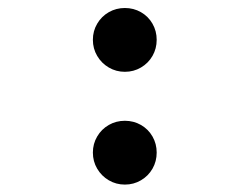

<svg xmlns="http://www.w3.org/2000/svg" viewBox="-20 -514 640 492"><path d="M218 -412Q218 -434.5 229 -453.2Q240 -472 258.8 -482.8Q277.5 -493.5 300 -493.5Q322.5 -493.5 341.2 -482.8Q360 -472 370.8 -453.2Q381.5 -434.5 381.5 -412Q381.5 -389.5 370.8 -370.8Q360 -352 341.2 -341Q322.5 -330 300 -330Q277.5 -330 258.8 -341Q240 -352 229 -370.8Q218 -389.5 218 -412ZM218 -123Q218 -145.5 229 -164.2Q240 -183 258.8 -193.8Q277.5 -204.5 300 -204.5Q322.5 -204.5 341.2 -193.8Q360 -183 370.8 -164.2Q381.5 -145.5 381.5 -123Q381.5 -100.5 370.8 -81.8Q360 -63 341.2 -52Q322.5 -41 300 -41Q277.5 -41 258.8 -52Q240 -63 229 -81.8Q218 -100.5 218 -123Z"/></svg>

Font: JuliaMono ExtraBold
Style: Italic
Weight: 800
Italic angle: -9°
Monospace: yes
Designer: cormullion
Foundry: corm
Version: Version 0.057; ttfautohint (v1.8.4)